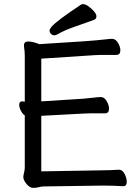

<svg xmlns="http://www.w3.org/2000/svg" viewBox="-20 -900 678 930"><path d="M257 -733Q250 -729 242 -729Q234 -729 227 -736Q220 -743 220 -751.5Q220 -760 233 -774Q260 -803 373 -878Q376 -880 382 -880Q394 -880 408.5 -869.5Q423 -859 435 -845.5Q447 -832 447 -821Q447 -809 436 -804Q387 -786 339 -769.5Q291 -753 257 -733ZM180 -70 472 -75Q510 -75 555 -78H556Q573 -78 583.5 -57.5Q594 -37 594 -20Q594 2 577 2H576Q528 -1 489 -1H473L195 3Q180 3 168.5 6.5Q157 10 140.5 10Q124 10 108.5 -9Q93 -28 93 -42Q93 -50 96.5 -63.5Q100 -77 100 -88V-341Q89 -348 81 -364Q73 -380 73 -392Q73 -409 87 -409H90Q95 -408 100 -407V-630Q100 -641 99 -653Q96 -672 96 -679Q96 -693 105 -697Q111 -699 116 -699Q131 -699 148 -694Q165 -689 170 -686Q196 -688 230 -690Q421 -701 488 -709Q514 -712 523 -712Q540 -712 551.5 -692.5Q563 -673 563 -657Q563 -634 544 -634H471Q455 -634 441 -633L180 -616V-409L385 -422Q407 -424 433 -427Q459 -430 468 -430Q485 -430 496.5 -410.5Q508 -391 508 -374Q508 -351 489 -351H416Q400 -351 386 -350L180 -339Z"/></svg>

Font: Moon Stars Kai
Style: Bold
Weight: 700
Designer: GuiWonder
Version: Version 1.101